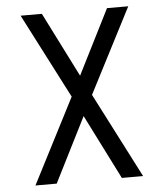

<svg xmlns="http://www.w3.org/2000/svg" viewBox="-53 -781 705 828"><g transform="rotate(-5 300.0 -367.5)"><path d="M67 0 256 -368 67 -735H159L300 -455L441 -735H533L344 -368L533 0H441L300 -280L159 0Z"/></g></svg>

Font: Iosevka Meiseki Sans
Style: Regular
Weight: 400
Monospace: yes
Designer: Belleve Invis
Foundry: Belleve Invis
Version: Version 11.2.6; ttfautohint (v1.8.4)